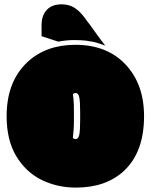

<svg xmlns="http://www.w3.org/2000/svg" viewBox="-20 -853 698 889"><path d="M331.5 15.6Q471.7 15.6 555.2 -63Q647 -149.9 647 -314.9Q647 -463.4 561.3 -554.4Q475.6 -645.5 328.6 -645.5Q193.4 -645.5 107.4 -565.9Q10.7 -475.6 10.7 -314.9Q10.7 -204.1 55.2 -130.1Q99.6 -56.2 172.1 -20.3Q244.6 15.6 331.5 15.6ZM249.5 -660.2Q289.1 -667.5 321.3 -667.5Q353.5 -667.5 377 -665Q415.5 -659.7 434.8 -653.1Q454.1 -646.5 467.3 -642.1Q448.7 -665.5 431.6 -689.5Q414.6 -713.4 393.1 -742.7Q385.3 -752 376 -765.6Q350.6 -800.8 325 -816.9Q299.3 -833 265.6 -833Q216.3 -833 192.4 -802.2Q172.4 -776.9 172.4 -736.8V-685.5ZM351.1 -336.9V-294.4Q351.1 -245.6 346.7 -227.3Q342.3 -209 330.6 -209Q323.2 -209 317.4 -213.9L318.4 -225.6Q319.3 -236.3 320.8 -251.5Q322.3 -266.6 322.3 -299.8V-331.5Q322.3 -379.4 320.3 -394Q318.4 -408.7 317.4 -417.5Q323.2 -422.4 330.6 -422.4Q342.3 -422.4 346.7 -404.1Q351.1 -385.7 351.1 -336.9Z"/></svg>

Font: Friends & Family
Style: Regular
Weight: 400
Designer: Sarang Kulkarni, Maithili Shingre, Noopur Datye
Foundry: Ek Type
Version: Version 1.000;hotconv 1.0.117;makeotfexe 2.5.65602